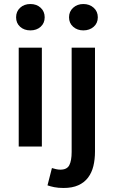

<svg xmlns="http://www.w3.org/2000/svg" viewBox="-20 -728 564 954"><path d="M73 0V-491H188V0ZM131 -577Q100 -577 80 -595Q60 -613 60 -642Q60 -671 80 -689.5Q100 -708 131 -708Q162 -708 182 -689.5Q202 -671 202 -642Q202 -613 182 -595Q162 -577 131 -577ZM296 206Q269 206 249.5 202Q230 198 216 193L238 107Q248 110 258.5 112.5Q269 115 280 115Q313 115 324.5 92.5Q336 70 336 27V-491H452V25Q452 64 444 97Q436 130 417.5 154.5Q399 179 369 192.5Q339 206 296 206ZM394 -577Q364 -577 343.5 -595Q323 -613 323 -642Q323 -671 343.5 -689.5Q364 -708 394 -708Q425 -708 445.5 -689.5Q466 -671 466 -642Q466 -613 445.5 -595Q425 -577 394 -577Z"/></svg>

Font: Giro Semibold
Style: Regular
Weight: 600
Designer: Paul D. Hunt
Foundry: Adobe Systems Incorporated
Version: Version 1.000;PS 1.0;hotconv 1.0.88;makeotf.lib2.5.647800